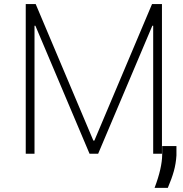

<svg xmlns="http://www.w3.org/2000/svg" viewBox="-20 -747 890 933"><path d="M105.1 -727.3H153.4L433.6 -63.9H438.6L718.8 -727.3H767V0H724.4V-621.8H720.2L457 0H415.1L152 -621.8H147.7V0H105.1ZM837.4 -37.3V8.5Q834.9 48.3 824.8 84.7Q814.6 121.1 795.5 165.8H731.2Q749.6 117.2 758.7 76.9Q767.8 36.6 768.1 5.3V-37.3Z"/></svg>

Font: Inter UI Extra Light
Style: Regular
Weight: 200
Designer: Rasmus Andersson
Foundry: rsms
Version: 3.2;8d6f07862